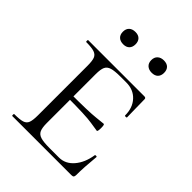

<svg xmlns="http://www.w3.org/2000/svg" viewBox="-186 -738 837 837"><g transform="rotate(45 232.0 -319.5)"><path d="M36 -12Q70 -12 86 -17Q102 -22 107.5 -36.5Q113 -51 113 -81V-387Q113 -417 107.5 -431Q102 -445 86 -450.5Q70 -456 36 -456Q34 -456 34 -462Q34 -468 36 -468H382Q392 -468 392 -460L393 -398Q394 -379 394 -350Q394 -347 388 -347Q382 -347 382 -350Q382 -397 355 -426Q328 -455 284 -455H250Q212 -455 194.5 -449.5Q177 -444 170.5 -430Q164 -416 164 -386V-85Q164 -56 170.5 -41.5Q177 -27 195 -21.5Q213 -16 250 -16H308Q347 -16 375 -48.5Q403 -81 411 -133Q411 -136 416.5 -136Q422 -136 422 -133Q415 -61 415 -15Q415 -7 412 -3.5Q409 0 400 0H36Q34 0 34 -6Q34 -12 36 -12ZM144 -228V-249Q259 -249 298 -253.5Q337 -258 342 -258Q347 -258 347 -237Q347 -215 342 -215Q338 -215 299.5 -221.5Q261 -228 144 -228ZM117 -601Q117 -619 127.5 -629Q138 -639 157 -639Q175 -639 185 -629Q195 -619 195 -601Q195 -583 185 -573Q175 -563 157 -563Q138 -563 127.5 -573Q117 -583 117 -601ZM292 -601Q292 -619 303 -629Q314 -639 332 -639Q351 -639 361 -629Q371 -619 371 -601Q371 -583 361 -573Q351 -563 332 -563Q314 -563 303 -573Q292 -583 292 -601Z"/></g></svg>

Font: Cormorant Unicase Light
Style: Regular
Weight: 300
Designer: Christian Thalmann (Catharsis Fonts)
Foundry: Catharsis Fonts
Version: Version 4.000